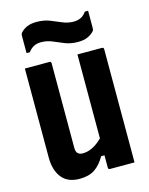

<svg xmlns="http://www.w3.org/2000/svg" viewBox="-138 -1033 876 1129"><g transform="rotate(-15 300.0 -468.5)"><path d="M205 10Q132 10 96 -35.5Q60 -81 60 -158V-700H209Q220 -700 220 -689V-172Q220 -130 261 -130Q320 -130 380 -189V-700H529Q540 -700 540 -689V0H391Q380 0 380 -11V-86H360Q332 -37 296 -13.5Q260 10 205 10ZM410 -892Q433 -892 452.5 -901Q472 -910 487 -932H507V-830Q507 -821 506 -816.5Q505 -812 500 -807Q484 -790 461 -780Q438 -770 404 -770Q359 -770 324.5 -784Q290 -798 258.5 -811.5Q227 -825 190 -825Q142 -825 113 -785H93V-887Q93 -895 94 -899.5Q95 -904 100 -910Q116 -927 139 -937Q162 -947 196 -947Q241 -947 275.5 -933.5Q310 -920 342 -906Q374 -892 410 -892Z"/></g></svg>

Font: Recursive Mn Lnr St XBd
Style: Regular
Weight: 800
Monospace: yes
Version: Version 1.079;hotconv 1.0.112;makeotfexe 2.5.65598; ttfautoh